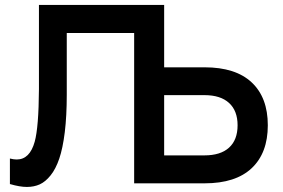

<svg xmlns="http://www.w3.org/2000/svg" viewBox="-20 -740 1141 775"><path d="M642.6 -720.2V-468.3H805.7Q931.2 -468.3 996.1 -407.2Q1061 -346.2 1061 -234.4Q1061 -122.6 996.1 -61.3Q931.2 0 805.7 0H521.5V-606.9H249.5V-357.9Q249.5 -272 241.5 -206.5Q233.4 -141.1 219.2 -99.6Q205.1 -58.1 184.3 -32.2Q163.6 -6.3 140.4 4.2Q117.2 14.6 88.4 14.6Q60.1 14.6 20 2.9V-100.1Q35.6 -96.2 47.4 -96.2Q100.1 -96.2 120.1 -168Q136.2 -226.6 137.2 -379.9Q137.2 -394.5 137.2 -466.8V-720.2ZM642.6 -112.8H805.2Q870.1 -112.8 904.5 -144Q939 -175.3 939 -234.4Q939 -293 904.5 -324.5Q870.1 -356 805.2 -356H642.6Z"/></svg>

Font: Vela Sans Bd
Style: Bold
Weight: 700
Designer: Principal design: Mikhail Sharanda - project Manrope.
Design modification: Ravid Balaliev
Foundry: Mikhail Sharanda
Version: Version 1.001